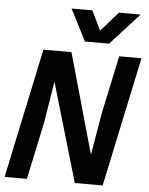

<svg xmlns="http://www.w3.org/2000/svg" viewBox="-61 -980 801 1030"><g transform="rotate(5 339.5 -465.5)"><path d="M3 0 151 -698H302L454 -159L493 -388L559 -698H679L531 0H381L225 -532L189 -310L123 0ZM282 -931H394L445 -826L537 -931H654L499 -761H369Z"/></g></svg>

Font: Azeret Mono Thin Medium
Style: Italic
Weight: 500
Italic angle: -12°
Version: Version 1.002